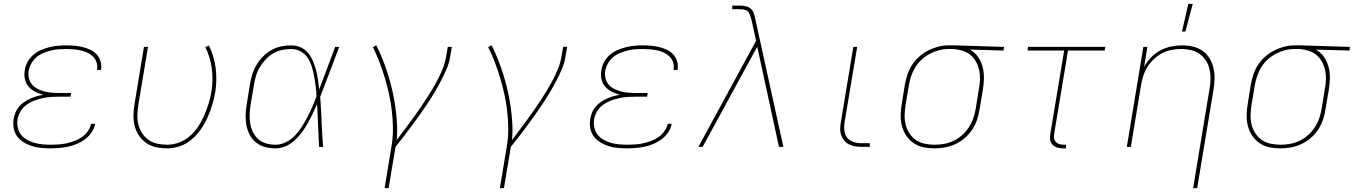

<svg xmlns="http://www.w3.org/2000/svg" viewBox="-20 -764 7044 999"><path d="M242 8Q217 8 192.5 5.5Q168 3 146 -4Q124 -11 104 -23Q84 -35 70 -53.5Q56 -72 51.5 -96Q47 -120 51 -145Q54 -162 60.5 -178.5Q67 -195 79 -209Q91 -223 106 -233Q121 -243 137 -250.5Q153 -258 170.5 -263Q188 -268 205 -271Q183 -277 163 -287Q143 -297 128.5 -313.5Q114 -330 109.5 -352.5Q105 -375 109 -399Q112 -421 123.5 -442Q135 -463 153 -478.5Q171 -494 193 -503.5Q215 -513 237 -518.5Q259 -524 281 -526Q303 -528 325 -528Q347 -528 368.5 -526Q390 -524 410.5 -519Q431 -514 450 -505Q469 -496 482.5 -481.5Q496 -467 502.5 -447Q509 -427 506 -405L505 -400H484L485 -404Q488 -423 482 -440.5Q476 -458 463 -470.5Q450 -483 433.5 -490.5Q417 -498 398.5 -502Q380 -506 361.5 -507.5Q343 -509 324 -509Q304 -509 284 -507.5Q264 -506 244.5 -501Q225 -496 205.5 -488Q186 -480 170 -466.5Q154 -453 143.5 -434.5Q133 -416 129 -396Q126 -376 130.5 -357Q135 -338 147 -324Q159 -310 176 -301.5Q193 -293 212 -288Q231 -283 250.5 -281.5Q270 -280 290 -280H350L347 -261H287Q266 -261 244 -259.5Q222 -258 200.5 -253Q179 -248 157.5 -240Q136 -232 117 -218Q98 -204 86.5 -184Q75 -164 71 -143Q68 -121 72.5 -100Q77 -79 89.5 -63Q102 -47 120 -37Q138 -27 158.5 -21Q179 -15 201 -13Q223 -11 245 -11Q265 -11 285.5 -12.5Q306 -14 326.5 -18.5Q347 -23 367.5 -30.5Q388 -38 406 -50.5Q424 -63 437 -81.5Q450 -100 454 -120H475Q471 -97 457 -76Q443 -55 423 -40Q403 -25 380.5 -15.5Q358 -6 335 -1Q312 4 288.5 6Q265 8 242 8Z M850 8Q820 8 792 2Q764 -4 741.5 -19.5Q719 -35 703.5 -58Q688 -81 681 -108Q674 -135 674.5 -164.5Q675 -194 680 -223L729 -520H750L700 -220Q696 -194 695 -167.5Q694 -141 700 -116.5Q706 -92 719.5 -71Q733 -50 753 -36Q773 -22 798.5 -16.5Q824 -11 851 -11Q881 -11 912 -22.5Q943 -34 968.5 -56.5Q994 -79 1012 -107Q1030 -135 1043 -165Q1056 -195 1065.5 -225.5Q1075 -256 1080 -287Q1090 -348 1082 -408Q1074 -468 1048 -519L1067 -527Q1094 -473 1102 -410.5Q1110 -348 1100 -284Q1094 -251 1084 -218Q1074 -185 1060 -153.5Q1046 -122 1025.5 -92Q1005 -62 977.5 -38.5Q950 -15 916.5 -3.5Q883 8 850 8Z M1413 8Q1385 8 1359 1Q1333 -6 1312.5 -22.5Q1292 -39 1279.5 -62.5Q1267 -86 1262 -112.5Q1257 -139 1258 -167Q1259 -195 1264 -223L1280 -323Q1284 -349 1292 -375Q1300 -401 1314 -425Q1328 -449 1348 -469.5Q1368 -490 1392 -503.5Q1416 -517 1442.5 -522.5Q1469 -528 1495 -528Q1522 -528 1545 -517.5Q1568 -507 1583.5 -488Q1599 -469 1608.5 -446Q1618 -423 1624.5 -399Q1631 -375 1634.5 -349.5Q1638 -324 1641 -299Q1662 -354 1682.5 -409.5Q1703 -465 1724 -520H1745Q1720 -455 1695.5 -389.5Q1671 -324 1646 -260Q1651 -195 1653.5 -130Q1656 -65 1661 0H1640Q1637 -56 1635 -111.5Q1633 -167 1630 -223Q1619 -198 1607 -173Q1595 -148 1581.5 -123.5Q1568 -99 1551 -76Q1534 -53 1513 -33.5Q1492 -14 1466 -3Q1440 8 1413 8ZM1414 -11Q1442 -11 1468.5 -24.5Q1495 -38 1515.5 -59.5Q1536 -81 1551.5 -106Q1567 -131 1580.5 -157Q1594 -183 1605.5 -209.5Q1617 -236 1627 -263Q1626 -289 1622.5 -315Q1619 -341 1614.5 -366.5Q1610 -392 1602.5 -416.5Q1595 -441 1581.5 -462Q1568 -483 1545 -496Q1522 -509 1495 -509Q1472 -509 1447.5 -504Q1423 -499 1401 -486Q1379 -473 1361.5 -454Q1344 -435 1331 -413Q1318 -391 1311.5 -367.5Q1305 -344 1301 -320L1284 -220Q1280 -195 1279 -170Q1278 -145 1282 -121Q1286 -97 1296.5 -76Q1307 -55 1324.5 -39.5Q1342 -24 1365.5 -17.5Q1389 -11 1414 -11Z M1981 215 2017 -3Q2025 -49 2024.5 -95Q2024 -141 2019 -185.5Q2014 -230 2004.5 -273Q1995 -316 1982.5 -358Q1970 -400 1954.5 -440.5Q1939 -481 1920 -519L1938 -528Q1957 -491 1972 -452.5Q1987 -414 1999.5 -374Q2012 -334 2021.5 -292.5Q2031 -251 2037 -208.5Q2043 -166 2045.5 -123Q2048 -80 2044 -35Q2063 -61 2082.5 -86.5Q2102 -112 2121 -138Q2140 -164 2158 -190Q2176 -216 2193.5 -242.5Q2211 -269 2227.5 -296.5Q2244 -324 2258.5 -352Q2273 -380 2284.5 -409Q2296 -438 2301 -468L2310 -520H2331L2322 -468Q2317 -436 2303.5 -404.5Q2290 -373 2274 -342.5Q2258 -312 2240.5 -282.5Q2223 -253 2203.5 -224Q2184 -195 2164 -166.5Q2144 -138 2123 -110Q2102 -82 2081 -54.5Q2060 -27 2038 0L2002 215Z M2581 215 2617 -3Q2625 -49 2624.5 -95Q2624 -141 2619 -185.5Q2614 -230 2604.5 -273Q2595 -316 2582.5 -358Q2570 -400 2554.5 -440.5Q2539 -481 2520 -519L2538 -528Q2557 -491 2572 -452.5Q2587 -414 2599.5 -374Q2612 -334 2621.5 -292.5Q2631 -251 2637 -208.5Q2643 -166 2645.5 -123Q2648 -80 2644 -35Q2663 -61 2682.5 -86.5Q2702 -112 2721 -138Q2740 -164 2758 -190Q2776 -216 2793.5 -242.5Q2811 -269 2827.5 -296.5Q2844 -324 2858.5 -352Q2873 -380 2884.5 -409Q2896 -438 2901 -468L2910 -520H2931L2922 -468Q2917 -436 2903.5 -404.5Q2890 -373 2874 -342.5Q2858 -312 2840.5 -282.5Q2823 -253 2803.5 -224Q2784 -195 2764 -166.5Q2744 -138 2723 -110Q2702 -82 2681 -54.5Q2660 -27 2638 0L2602 215Z M3242 8Q3217 8 3192.5 5.5Q3168 3 3146 -4Q3124 -11 3104 -23Q3084 -35 3070 -53.5Q3056 -72 3051.5 -96Q3047 -120 3051 -145Q3054 -162 3060.5 -178.5Q3067 -195 3079 -209Q3091 -223 3106 -233Q3121 -243 3137 -250.5Q3153 -258 3170.5 -263Q3188 -268 3205 -271Q3183 -277 3163 -287Q3143 -297 3128.5 -313.5Q3114 -330 3109.5 -352.5Q3105 -375 3109 -399Q3112 -421 3123.5 -442Q3135 -463 3153 -478.5Q3171 -494 3193 -503.5Q3215 -513 3237 -518.5Q3259 -524 3281 -526Q3303 -528 3325 -528Q3347 -528 3368.5 -526Q3390 -524 3410.5 -519Q3431 -514 3450 -505Q3469 -496 3482.5 -481.5Q3496 -467 3502.5 -447Q3509 -427 3506 -405L3505 -400H3484L3485 -404Q3488 -423 3482 -440.5Q3476 -458 3463 -470.5Q3450 -483 3433.5 -490.5Q3417 -498 3398.5 -502Q3380 -506 3361.5 -507.5Q3343 -509 3324 -509Q3304 -509 3284 -507.5Q3264 -506 3244.5 -501Q3225 -496 3205.5 -488Q3186 -480 3170 -466.5Q3154 -453 3143.5 -434.5Q3133 -416 3129 -396Q3126 -376 3130.5 -357Q3135 -338 3147 -324Q3159 -310 3176 -301.5Q3193 -293 3212 -288Q3231 -283 3250.5 -281.5Q3270 -280 3290 -280H3350L3347 -261H3287Q3266 -261 3244 -259.5Q3222 -258 3200.5 -253Q3179 -248 3157.5 -240Q3136 -232 3117 -218Q3098 -204 3086.5 -184Q3075 -164 3071 -143Q3068 -121 3072.5 -100Q3077 -79 3089.5 -63Q3102 -47 3120 -37Q3138 -27 3158.5 -21Q3179 -15 3201 -13Q3223 -11 3245 -11Q3265 -11 3285.5 -12.5Q3306 -14 3326.5 -18.5Q3347 -23 3367.5 -30.5Q3388 -38 3406 -50.5Q3424 -63 3437 -81.5Q3450 -100 3454 -120H3475Q3471 -97 3457 -76Q3443 -55 3423 -40Q3403 -25 3380.5 -15.5Q3358 -6 3335 -1Q3312 4 3288.5 6Q3265 8 3242 8Z M3614 0 3914 -552 3891 -656Q3890 -656 3890 -657L3891 -658Q3887 -669 3884 -680.5Q3881 -692 3874 -701Q3867 -710 3855 -713Q3843 -716 3831 -716H3790V-735H3831Q3847 -735 3862.5 -731Q3878 -727 3888.5 -716.5Q3899 -706 3903.5 -691Q3908 -676 3911 -661V-660L4056 0H4033L3920 -521L3636 0Z M4506 0H4461Q4444 0 4427.5 -3Q4411 -6 4396.5 -13.5Q4382 -21 4372 -33.5Q4362 -46 4356.5 -61.5Q4351 -77 4351.5 -94Q4352 -111 4355 -128L4420 -520H4440L4374 -125Q4371 -104 4373.5 -83Q4376 -62 4388.5 -47Q4401 -32 4420.5 -25.5Q4440 -19 4461 -19H4505Z M4842 8Q4812 8 4784 2Q4756 -4 4733.5 -19.5Q4711 -35 4695.5 -58Q4680 -81 4673 -108Q4666 -135 4666.5 -164.5Q4667 -194 4672 -223L4688 -323Q4693 -350 4701.5 -376Q4710 -402 4725.5 -426Q4741 -450 4763 -469.5Q4785 -489 4810 -501.5Q4835 -514 4861.5 -521Q4888 -528 4915 -528H4948L5204 -520L5201 -501L5026 -506Q5052 -492 5068.5 -468.5Q5085 -445 5092.5 -416.5Q5100 -388 5099.5 -357.5Q5099 -327 5094 -297L5077 -197Q5073 -169 5064 -142Q5055 -115 5039 -90.5Q5023 -66 5000.5 -46.5Q4978 -27 4951.5 -14.5Q4925 -2 4897 3Q4869 8 4842 8ZM4843 -11Q4868 -11 4893 -15.5Q4918 -20 4942 -31.5Q4966 -43 4986.5 -61.5Q5007 -80 5021.5 -102.5Q5036 -125 5044.5 -150Q5053 -175 5057 -200L5073 -300Q5078 -325 5079 -349.5Q5080 -374 5075 -397.5Q5070 -421 5059 -441.5Q5048 -462 5030.5 -477Q5013 -492 4990.5 -499.5Q4968 -507 4943 -509H4914Q4890 -509 4865.5 -502.5Q4841 -496 4818 -484Q4795 -472 4775.5 -454Q4756 -436 4742.5 -414Q4729 -392 4721 -368Q4713 -344 4709 -320L4692 -220Q4688 -194 4687 -167.5Q4686 -141 4692 -116.5Q4698 -92 4711.5 -71Q4725 -50 4745 -36Q4765 -22 4790.5 -16.5Q4816 -11 4843 -11Z M5526 8H5509Q5494 8 5480 3.5Q5466 -1 5456 -11.5Q5446 -22 5444 -37Q5442 -52 5445 -68L5517 -501H5326L5329 -520H5731L5728 -501H5537L5465 -68Q5463 -56 5464.5 -45Q5466 -34 5473 -26Q5480 -18 5491 -14.5Q5502 -11 5513 -11H5527Z M6188 215 6273 -300Q6278 -326 6278.5 -352Q6279 -378 6273.5 -402.5Q6268 -427 6255 -448Q6242 -469 6222.5 -483Q6203 -497 6178 -503Q6153 -509 6127 -509Q6103 -509 6077.5 -504.5Q6052 -500 6028.5 -488Q6005 -476 5985 -457.5Q5965 -439 5951 -417Q5937 -395 5929 -370.5Q5921 -346 5917 -321L5864 0H5843L5929 -520H5950L5933 -416Q5947 -442 5968.5 -464.5Q5990 -487 6017 -501.5Q6044 -516 6073 -522Q6102 -528 6130 -528Q6159 -528 6187 -521.5Q6215 -515 6237 -499.5Q6259 -484 6273 -461Q6287 -438 6293.5 -411Q6300 -384 6299.5 -355Q6299 -326 6294 -297L6209 215ZM6130 -600 6163 -744H6186L6148 -600Z M6642 8Q6612 8 6584 2Q6556 -4 6533.5 -19.5Q6511 -35 6495.5 -58Q6480 -81 6473 -108Q6466 -135 6466.5 -164.5Q6467 -194 6472 -223L6488 -323Q6493 -350 6501.5 -376Q6510 -402 6525.5 -426Q6541 -450 6563 -469.5Q6585 -489 6610 -501.5Q6635 -514 6661.5 -521Q6688 -528 6715 -528H6748L7004 -520L7001 -501L6826 -506Q6852 -492 6868.5 -468.5Q6885 -445 6892.5 -416.5Q6900 -388 6899.5 -357.5Q6899 -327 6894 -297L6877 -197Q6873 -169 6864 -142Q6855 -115 6839 -90.5Q6823 -66 6800.5 -46.5Q6778 -27 6751.5 -14.5Q6725 -2 6697 3Q6669 8 6642 8ZM6643 -11Q6668 -11 6693 -15.5Q6718 -20 6742 -31.5Q6766 -43 6786.5 -61.5Q6807 -80 6821.5 -102.5Q6836 -125 6844.5 -150Q6853 -175 6857 -200L6873 -300Q6878 -325 6879 -349.5Q6880 -374 6875 -397.5Q6870 -421 6859 -441.5Q6848 -462 6830.5 -477Q6813 -492 6790.5 -499.5Q6768 -507 6743 -509H6714Q6690 -509 6665.5 -502.5Q6641 -496 6618 -484Q6595 -472 6575.5 -454Q6556 -436 6542.5 -414Q6529 -392 6521 -368Q6513 -344 6509 -320L6492 -220Q6488 -194 6487 -167.5Q6486 -141 6492 -116.5Q6498 -92 6511.5 -71Q6525 -50 6545 -36Q6565 -22 6590.5 -16.5Q6616 -11 6643 -11Z"/></svg>

Font: Iosevka Aile Thin Oblique
Style: Regular
Weight: 100
Italic angle: -9°
Designer: Belleve Invis
Foundry: Belleve Invis
Version: Version 31.1.0; ttfautohint (v1.8.4)